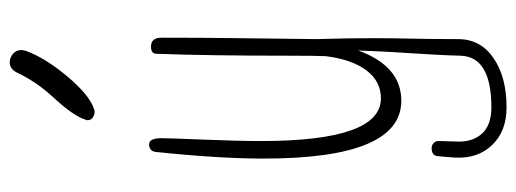

<svg xmlns="http://www.w3.org/2000/svg" viewBox="-362 -498 1088 405"><g transform="rotate(-90 182.5 -296.0)"><path d="M180 -729Q140 -686 132 -660Q131 -659 131 -655Q131 -649 136.5 -645Q142 -641 148 -641Q153 -641 154 -642Q183 -651 222 -697Q261 -743 277 -785Q279 -793 279 -795Q279 -806 271 -813Q263 -820 253 -820Q240 -820 232 -806Q213 -765 180 -729ZM172 6Q245 6 278 -85Q278 -84 276.5 -49.5Q275 -15 273 14Q268 88 267 131Q265 196 158 196Q120 196 102 175.5Q84 155 86 121L87 87Q88 80 83.5 75Q79 70 72 70Q55 70 55 85Q54 92 52 121Q50 168 79 198Q108 228 158 228Q222 228 262 200.5Q302 173 302 126Q302 73 303 29Q304 -15 304 -50Q304 -111 302 -173Q302 -191 304 -339Q305 -413 305 -500Q305 -522 286 -522Q271 -522 271 -510Q267 -398 267 -234Q267 -171 266 -153Q259 -98 236 -67.5Q213 -37 177 -37Q87 -37 87 -290Q87 -338 90 -411Q93 -484 93 -500Q93 -526 80 -526Q66 -526 64 -512Q50 -378 50 -284Q50 6 172 6Z"/></g></svg>

Font: Neythal
Style: Regular
Weight: 400
Designer: Tharique Azeez
Foundry: Tharique Azeez
Version: Version 0.44